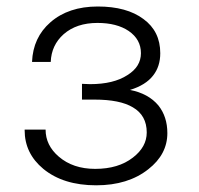

<svg xmlns="http://www.w3.org/2000/svg" viewBox="-20 -549 603 582"><path d="M54.7 -156.2V-154.3Q54.7 -84 111.3 -37.1Q171.9 12.7 271.5 12.7Q368.2 12.7 429.7 -36.1Q487.3 -81.1 487.3 -145.5Q487.3 -195.3 460 -229.5Q429.7 -265.6 374 -276.4Q421.9 -291 444.3 -320.3Q465.8 -347.7 465.8 -387.7Q465.8 -454.1 415 -491.2Q364.3 -529.3 276.4 -529.3Q187.5 -529.3 132.8 -481.4Q80.1 -435.5 77.1 -361.3H133.8Q135.7 -412.1 172.9 -445.3Q211.9 -479.5 275.4 -479.5Q334 -479.5 370.1 -455.1Q407.2 -429.7 407.2 -387.7Q407.2 -346.7 366.2 -321.3Q324.2 -293.9 252.9 -293.9L228.5 -294.9V-247.1H266.6Q343.8 -247.1 382.8 -223.6Q424.8 -199.2 424.8 -147.5Q424.8 -103.5 382.8 -71.3Q338.9 -37.1 268.6 -37.1Q201.2 -37.1 158.2 -74.2Q118.2 -108.4 118.2 -156.2Z"/></svg>

Font: Dotum
Style: Regular
Weight: 400
Version: Version 2.21